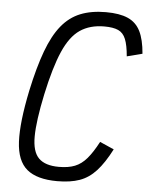

<svg xmlns="http://www.w3.org/2000/svg" viewBox="-57 -861 721 921"><g transform="rotate(5 304.0 -400.0)"><path d="M253 14Q155.5 14 107 -26.2Q58.5 -66.5 54 -158.8Q49.5 -251 82 -407Q106.5 -521.5 135.5 -599.8Q164.5 -678 202.8 -725Q241 -772 293.2 -793Q345.5 -814 416 -814Q482 -814 522 -796.2Q562 -778.5 582 -738.5Q602 -698.5 607.5 -630.5L533.5 -611.5Q529 -665 517.2 -694Q505.5 -723 481.2 -734Q457 -745 414 -745Q345 -745 297.5 -712.8Q250 -680.5 216.8 -604.2Q183.5 -528 155 -395Q127.5 -265 127 -191Q126.5 -117 157.8 -86Q189 -55 255 -55Q301 -55 332.2 -67.5Q363.5 -80 389 -109.8Q414.5 -139.5 442 -191.5L510 -161.5Q475.5 -94.5 440.2 -56Q405 -17.5 360.8 -1.8Q316.5 14 253 14Z"/></g></svg>

Font: Victor Mono Thin
Style: Italic
Weight: 100
Italic angle: -12°
Monospace: yes
Designer: Rune Bjørnerås
Version: Version 1.561;gftools[0.9.30]